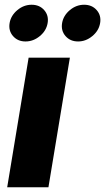

<svg xmlns="http://www.w3.org/2000/svg" viewBox="-20 -789 443 809"><path d="M10.3 0 100.6 -545.9H274.4L184.1 0ZM87.4 -614.3Q54.7 -614.3 34.9 -637Q15.1 -659.7 20.5 -691.9Q25.9 -723.6 53 -746.3Q80.1 -769 113.3 -769Q146.5 -769 166.3 -746.3Q186 -723.6 180.7 -691.9Q175.3 -659.7 147.9 -637Q120.6 -614.3 87.4 -614.3ZM309.1 -614.3Q275.9 -614.3 256.1 -637Q236.3 -659.7 241.7 -691.9Q247.1 -723.6 274.2 -746.3Q301.3 -769 334.5 -769Q367.7 -769 387.5 -746.3Q407.2 -723.6 401.9 -691.9Q396.5 -659.7 369.1 -637Q341.8 -614.3 309.1 -614.3Z"/></svg>

Font: Inter Extra Bold
Style: Italic
Weight: 800
Italic angle: -9.39999°
Designer: Rasmus Andersson
Foundry: rsms
Version: Version 4.000;git-3c8e0fc